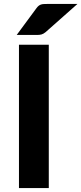

<svg xmlns="http://www.w3.org/2000/svg" viewBox="-20 -952 412 972"><path d="M227 0H76V-725.5H227ZM372 -932 210.5 -789Q205 -784.5 200 -781.8Q195 -779 189.8 -777.5Q184.5 -776 178.2 -775.5Q172 -775 164.5 -775H64.5L164.5 -910.5Q170 -918 175.2 -922.2Q180.5 -926.5 186.8 -928.8Q193 -931 201 -931.5Q209 -932 219.5 -932Z"/></svg>

Font: LatoLatin Heavy
Style: Regular
Weight: 800
Designer: Lukasz Dziedzic with Adam Twardoch and Botio Nikoltchev
Foundry: tyPoland Lukasz Dziedzic
Version: Version 2.015; 2015-08-06; http://www.latofonts.com/